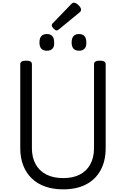

<svg xmlns="http://www.w3.org/2000/svg" viewBox="-20 -1411 951 1450"><path d="M458 19Q382 19 322 -2Q262 -23 220 -63.5Q178 -104 155.5 -161.5Q133 -219 133 -292V-926Q133 -940 144 -946.5Q155 -953 177 -953Q199 -953 210 -946.5Q221 -940 221 -926V-292Q221 -222 249 -171Q277 -120 330 -93Q383 -66 458 -66Q532 -66 583.5 -93Q635 -120 662.5 -171Q690 -222 690 -292V-926Q690 -940 701 -946.5Q712 -953 734 -953Q778 -953 778 -926V-292Q778 -195 739.5 -125Q701 -55 629.5 -18Q558 19 458 19ZM334 -1028Q306 -1028 292 -1043.5Q278 -1059 278 -1090Q278 -1122 292 -1138Q306 -1154 334 -1154Q362 -1154 375.5 -1138Q389 -1122 389 -1090Q391 -1059 376.5 -1043.5Q362 -1028 334 -1028ZM577 -1028Q549 -1028 535 -1043.5Q521 -1059 521 -1090Q521 -1122 535 -1138Q549 -1154 577 -1154Q604 -1154 618 -1138Q632 -1122 632 -1090Q633 -1059 618.5 -1043.5Q604 -1028 577 -1028ZM408 -1181Q398 -1181 384.5 -1195Q371 -1209 371 -1219Q371 -1223 372 -1226.5Q373 -1230 379 -1236L518 -1380Q523 -1385 527.5 -1388Q532 -1391 538 -1391Q548 -1391 561 -1382Q574 -1373 583 -1361Q592 -1349 592 -1339Q592 -1332 589.5 -1327Q587 -1322 577 -1314L427 -1191Q421 -1187 416.5 -1184Q412 -1181 408 -1181Z"/></svg>

Font: Playwrite US Modern
Style: Regular
Weight: 400
Designer: Veronika Burian, José Scaglione
Foundry: TypeTogether
Version: Version 1.002